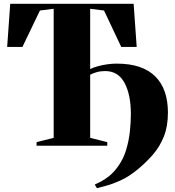

<svg xmlns="http://www.w3.org/2000/svg" viewBox="-20 -763 914 1005"><path d="M487.5 222 476 203Q487 198 507.2 187.8Q527.5 177.5 552 158Q576.5 138.5 599 106.5Q626.5 67.5 640.5 20.8Q654.5 -26 659.8 -74.2Q665 -122.5 665 -165.5Q665 -267.5 631.8 -329.2Q598.5 -391 531 -391Q506.5 -391 486.8 -385.5Q467 -380 452 -372V-41.5L541.5 -19V0H171.5V-19L261 -41.5V-717L189 -708L97.5 -517.5H17.5L33.5 -743H679.5L695.5 -517.5H614.5L524.5 -708L452 -717V-401.5Q470.5 -410.5 493.8 -416.8Q517 -423 542.2 -426.5Q567.5 -430 591 -430Q659.5 -430 710 -412.8Q760.5 -395.5 793.5 -362.2Q826.5 -329 842.8 -281.5Q859 -234 859 -173.5Q859 -101.5 837.5 -48Q816 5.5 780.2 46.5Q744.5 87.5 701 123.5Q655.5 161 612.2 180.8Q569 200.5 536 209Q503 217.5 487.5 222Z"/></svg>

Font: Merriweather 144pt Black
Style: Regular
Weight: 900
Version: Version 2.100